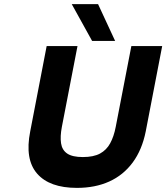

<svg xmlns="http://www.w3.org/2000/svg" viewBox="-20 -904 809 934"><path d="M354 10Q221 10 160.5 -59.5Q100 -129 127 -265L207 -680H357L281 -287Q272 -240 277 -207Q282 -174 307 -157Q332 -140 383 -140Q435 -140 466.5 -157Q498 -174 516 -207Q534 -240 543 -287L619 -680H769L689 -265Q671 -175 625.5 -113.5Q580 -52 511.5 -21Q443 10 354 10ZM428 -705 329 -884H457L540 -705Z"/></svg>

Font: Teachers
Style: Italic
Weight: 400
Italic angle: -11°
Designer: Alfredo Marco Pradil, Chank Diesel
Version: Version 1.001